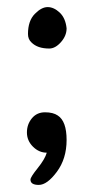

<svg xmlns="http://www.w3.org/2000/svg" viewBox="-20 -436 272 542"><path d="M168 -356Q168 -335 152 -317Q136 -299 119 -299Q86 -299 69 -316Q59 -325 59 -340Q59 -377 78 -396.5Q97 -416 114.5 -416Q132 -416 148.5 -400.5Q165 -385 168 -356ZM66 71Q66 64 86.5 38.5Q107 13 112 -5Q90 -5 73 -22Q56 -39 56 -62Q56 -85 70 -102Q84 -119 107 -119Q130 -119 143 -110Q168 -94 168 -41Q168 12 140.5 49Q113 86 89.5 86Q66 86 66 71Z"/></svg>

Font: Patrick Hand
Style: Regular
Weight: 400
Designer: Patrick Wagesreiter
Foundry: Patrick Wagesreiter
Version: Version 1.003;PS 001.003;hotconv 1.0.70;makeotf.lib2.5.58329